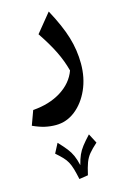

<svg xmlns="http://www.w3.org/2000/svg" viewBox="-138 -395 679 1054"><g transform="rotate(-15 201.5 132.0)"><path d="M227.1 589.4 176.8 597.2Q168.9 560.1 161.9 536.4Q154.8 512.7 145.5 495.8Q136.2 479 121.6 463.6Q106.9 448.2 84 428.2L112.3 374Q140.1 403.3 156.7 424.6Q173.3 445.8 183.3 468.5Q193.4 491.2 201.2 524.9Q209.5 491.7 219.5 469.2Q229.5 446.8 246.1 425.3Q262.7 403.8 290.5 374L318.8 428.2Q288.6 455.1 272.2 475.1Q255.9 495.1 246.3 520.5Q236.8 545.9 227.1 589.4ZM349.1 -12.7Q349.1 67.9 319.6 133.8Q290 199.7 240.2 238.8Q190.4 277.8 129.4 277.8Q97.7 277.8 66.9 270.8Q36.1 263.7 0 247.1L29.8 165.5Q123.5 158.7 190.4 116.7Q257.3 74.7 281.2 8.3Q266.6 -47.9 239.3 -103.8Q211.9 -159.7 165.5 -228.5L252 -334.5Q304.2 -238.3 326.7 -163.6Q349.1 -88.9 349.1 -12.7Z"/></g></svg>

Font: Pinar SemiBold
Style: Regular
Weight: 600
Designer: Amin Abedi
Version: Version 3.000